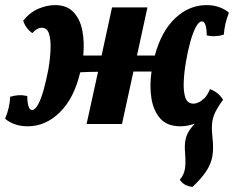

<svg xmlns="http://www.w3.org/2000/svg" viewBox="-45 -487 919 754"><path d="M64 9Q35 9 12 0.5Q-11 -8 -25 -21Q-7 -63 -5 -107Q11 -112 27.5 -113Q44 -114 62 -110Q63 -55 81 -55Q93 -55 105 -77.5Q117 -100 127 -136.5Q137 -173 145 -215Q152 -256 153.5 -293.5Q155 -331 147.5 -354.5Q140 -378 119 -378Q100 -378 82 -357Q56 -375 46 -406Q74 -440 107.5 -453.5Q141 -467 171 -467Q218 -467 244 -439Q270 -411 278.5 -366Q287 -321 282 -269H354L395 -458H534L493 -269H563Q589 -365 643.5 -416Q698 -467 766 -467Q794 -467 817 -458.5Q840 -450 854 -437Q837 -395 834 -351Q819 -346 802 -345Q785 -344 767 -348Q766 -403 748 -403Q736 -403 724 -380.5Q712 -358 702 -321.5Q692 -285 685 -243Q678 -202 676.5 -164.5Q675 -127 683 -103.5Q691 -80 715 -80Q724 -80 735 -85Q746 -90 757 -101Q783 -83 793 -52Q764 -18 729 -4.5Q694 9 664 9Q611 9 584 -22Q557 -53 549.5 -102Q542 -151 550 -206Q531 -206 513.5 -206Q496 -206 479 -206L434 0H295L340 -205Q301 -205 270 -203Q246 -101 190 -46Q134 9 64 9ZM711 247Q678 244 661 219Q677 200 681 177.5Q685 155 682 116Q679 84 683.5 61.5Q688 39 702.5 19.5Q717 0 743 -24L758 -101Q770 -115 780 -137Q814 -124 831 -95Q810 -67 799.5 -44.5Q789 -22 787.5 2Q786 26 790 60Q794 97 789 126.5Q784 156 765.5 184.5Q747 213 711 247Z"/></svg>

Font: Vollkorn
Style: Bold Italic
Weight: 700
Italic angle: -11°
Designer: Friedrich Althausen
Foundry: Friedrich Althausen
Version: Version 5.000; ttfautohint (v1.8.3)